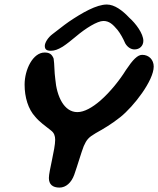

<svg xmlns="http://www.w3.org/2000/svg" viewBox="-20 -840 716 870"><path d="M210.5 -610C227 -610 242.5 -615.5 264 -628.5C282.5 -640.5 303.5 -657.5 324.5 -675C367.5 -711.5 421 -745 448.5 -745C475 -745 491.5 -729.5 512.5 -704.5C525 -689 538 -665.5 547.5 -643.5C558 -625.5 574 -616 589.5 -616C612.5 -616 629.5 -632 629.5 -655C629.5 -687.5 595.5 -733.5 566 -759.5C534.5 -793 499 -819.5 464 -819.5C417.5 -819.5 352.5 -782.5 292 -741.5C264 -722 247 -707 218 -685.5C196.5 -669.5 183 -646 183 -632C183 -615.5 192 -610 210.5 -610ZM249.5 10C278.5 10 303.5 -12 316.5 -48.5C331.5 -91 348.5 -150 359.5 -178C372.5 -207 381 -217.5 413.5 -236.5C445.5 -254.5 485 -277 525.5 -309.5C586.5 -358.5 676.5 -475 676.5 -538.5C676.5 -568.5 655.5 -591.5 624.5 -591.5C603 -591.5 582 -569.5 550.5 -522.5C524 -479.5 480.5 -424 434 -383.5C398.5 -353 362 -332 330.5 -332C270.5 -332 237 -402.5 230.5 -482C226 -512.5 227 -549.5 223 -574.5C215 -595 203.5 -602 182 -602C129.5 -602 91.5 -525.5 91.5 -456.5C91.5 -399.5 107.5 -345.5 140 -310.5C159 -287.5 185.5 -269 212 -248C225.5 -237.5 230 -223.5 230 -206.5C230 -164 201.5 -65 201.5 -33.5C201.5 -4.5 218.5 10 249.5 10Z"/></svg>

Font: Gluten
Style: Italic
Weight: 400
Italic angle: -13°
Designer: Tyler Finck
Foundry: Etcetera Type Company
Version: Version 0.920